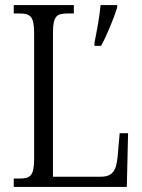

<svg xmlns="http://www.w3.org/2000/svg" viewBox="-20 -734 559 754"><path d="M34 0H478L483 -211H450L442 -120C437 -65 423 -40 375 -40H188V-605C188 -670 202 -681 244 -681H270V-714H34V-681H58C99 -681 114 -670 114 -603V-110C114 -44 99 -33 59 -33H34ZM351 -566V-554H377C400 -596 427 -662 440 -704V-714H375C371 -667 360 -612 351 -566Z"/></svg>

Font: Noto Serif Armenian Condensed Light
Style: Regular
Weight: 300
Width: 3
Designer: Monotype Design Team
Foundry: Monotype Imaging Inc.
Version: Version 2.008